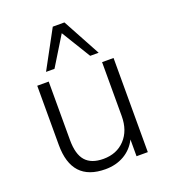

<svg xmlns="http://www.w3.org/2000/svg" viewBox="-138 -852 846 960"><g transform="rotate(-20 284.5 -372.0)"><path d="M80 0ZM259 8Q80 8 80 -186V-501H141V-190Q141 -114 172 -79Q203 -44 267 -44Q338 -44 381.5 -90.5Q425 -137 425 -214V-501H486V0H426V-89Q402 -42 358.5 -17Q315 8 259 8ZM145 -551 254 -752H316L425 -551H380L285 -706L190 -551Z"/></g></svg>

Font: Winston Light
Style: Regular
Weight: 300
Designer: Original fonts by Vernon Adams / Changes by Cristiano Sobral
Foundry: Original fonts by Vernon Adams / Changes by Cristiano Sobral
Version: Version 2.503;July 17, 2020;FontCreator 13.0.0.2655 64-bit